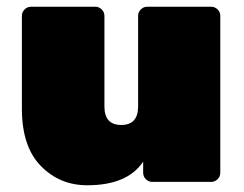

<svg xmlns="http://www.w3.org/2000/svg" viewBox="-20 -540 724 570"><path d="M45 -217V-493Q45 -504 53 -512Q61 -520 72 -520H263Q274 -520 282 -512Q290 -504 290 -493V-224Q290 -169 340 -169Q390 -169 390 -224V-493Q390 -504 398 -512Q406 -520 417 -520H607Q618 -520 626 -512Q634 -504 634 -493V-27Q634 -16 626 -8Q618 0 607 0H432Q421 0 413 -8Q405 -16 405 -27V-60Q358 10 239 10Q157 10 101 -47.5Q45 -105 45 -217Z"/></svg>

Font: Rubik One
Style: Regular
Weight: 400
Designer: Hubert and Fischer with Elvire Volk Leonovitch
Foundry: Hubert and Fischer with Elvire Volk Leonovitch
Version: Version 1.001